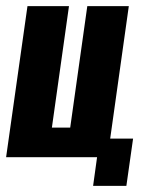

<svg xmlns="http://www.w3.org/2000/svg" viewBox="-24 -515 491 629"><path d="M281 94 294 0H-4L66 -495H202L146 -97H206L262 -495H398L337 -61H412L390 94Z"/></svg>

Font: Alumni Sans ExtraBold
Style: Italic
Weight: 800
Italic angle: -8°
Designer: Robert E. Leuschke
Foundry: Robert E. Leuschke
Version: Version 1.016